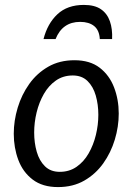

<svg xmlns="http://www.w3.org/2000/svg" viewBox="-20 -748 539 781"><path d="M216 13Q153 13 113 -17.5Q73 -48 54.5 -97.5Q36 -147 36 -204Q36 -257 52 -310Q68 -363 99 -406.5Q130 -450 176 -476.5Q222 -503 283 -503Q346 -503 385.5 -472.5Q425 -442 444 -392.5Q463 -343 463 -286Q463 -233 447 -180Q431 -127 400 -83.5Q369 -40 323 -13.5Q277 13 216 13ZM223 -49Q262 -49 291.5 -69.5Q321 -90 340.5 -124Q360 -158 370 -199Q380 -240 380 -281Q380 -323 369.5 -359.5Q359 -396 336 -418.5Q313 -441 276 -441Q237 -441 207.5 -420.5Q178 -400 158.5 -366Q139 -332 129 -291Q119 -250 119 -209Q119 -167 129.5 -130.5Q140 -94 163 -71.5Q186 -49 223 -49ZM157 -589Q173 -652 213.5 -690Q254 -728 321 -728Q365 -728 390.5 -710.5Q416 -693 427 -661.5Q438 -630 436 -589H386Q384 -625 363 -642Q342 -659 306 -659Q270 -659 245 -641.5Q220 -624 206 -589Z"/></svg>

Font: Rosario
Style: Italic
Weight: 400
Italic angle: -8.05°
Designer: Hector Gatti
Foundry: Omnibus Type
Version: Version 1.201